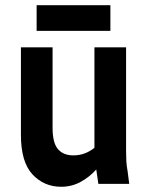

<svg xmlns="http://www.w3.org/2000/svg" viewBox="-20 -703 566 734"><path d="M60 -187V-522H181V-214Q181 -157 201.5 -133Q222 -109 261 -109Q305 -109 341 -138V-522H462V-124Q462 -103 463 -86Q464 -69 468 -47L474 0H356L348 -55Q322 -26 288 -7.5Q254 11 214 11Q148 11 104 -36.5Q60 -84 60 -187ZM120 -585V-683H402V-585Z"/></svg>

Font: Radio Canada Condensed SemiBold
Style: Regular
Weight: 600
Width: 3
Designer: Charles Daoud, Etienne Aubert Bonn, Alexandre Saumier Demers, Jacques Le Bailly
Foundry: Radio-Canada
Version: Version 2.104; ttfautohint (v1.8.4.7-5d5b);gftools[0.9.28.de